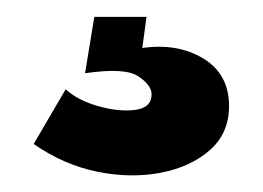

<svg xmlns="http://www.w3.org/2000/svg" viewBox="-20 -28 312 228"><path d="M20 143 58 78Q72 91 96.5 98Q121 105 140.5 102.5Q160 100 160 84Q160 73 144 62.5Q128 52 81 59L92 -8H154L149 29Q191 23 221.5 41.5Q252 60 252 98Q252 130 229.5 150Q207 170 171.5 177Q136 184 96 176Q56 168 20 143Z"/></svg>

Font: Bricolage Grotesque 48pt Condensed Bricolage Grotesque 48pt Condensed Regular
Style: Bold
Weight: 700
Width: 3
Designer: Mathieu Triay
Foundry: Atelier Triay
Version: Version 1.000; ttfautohint (v1.8.4.7-5d5b);gftools[0.9.32]